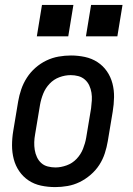

<svg xmlns="http://www.w3.org/2000/svg" viewBox="-20 -754 540 782"><path d="M205 8Q175 8 147 2Q119 -4 96.5 -19Q74 -34 58.5 -56.5Q43 -79 36 -106Q29 -133 29 -162Q29 -191 34 -221L54 -341Q58 -365 66.5 -390Q75 -415 89.5 -437.5Q104 -460 124.5 -478Q145 -496 169 -507.5Q193 -519 218.5 -523.5Q244 -528 269 -528Q298 -528 326 -522Q354 -516 377 -501Q400 -486 415.5 -463.5Q431 -441 438 -414Q445 -387 444.5 -358Q444 -329 439 -299L419 -179Q415 -155 407 -130Q399 -105 384.5 -82.5Q370 -60 349 -42Q328 -24 304.5 -12.5Q281 -1 255.5 3.5Q230 8 205 8ZM206 -72Q228 -72 251.5 -80.5Q275 -89 292 -107Q309 -125 318 -147.5Q327 -170 331 -193L351 -313Q353 -329 354 -345Q355 -361 352.5 -376.5Q350 -392 343.5 -406Q337 -420 325.5 -430Q314 -440 299 -444Q284 -448 268 -448Q245 -448 222 -439.5Q199 -431 182 -413Q165 -395 156 -372.5Q147 -350 143 -327L123 -207Q120 -191 119.5 -175Q119 -159 121.5 -143.5Q124 -128 130.5 -114Q137 -100 148 -90Q159 -80 174.5 -76Q190 -72 206 -72ZM330 -606 351 -734H479L458 -606ZM130 -606 151 -734H279L258 -606Z"/></svg>

Font: Iosevka SS04 Medium Oblique
Style: Regular
Weight: 500
Italic angle: -9°
Monospace: yes
Designer: Belleve Invis
Foundry: Belleve Invis
Version: Version 19.0.0; ttfautohint (v1.8.4)